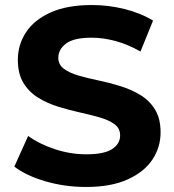

<svg xmlns="http://www.w3.org/2000/svg" viewBox="-20 -732 693 764"><path d="M322 12Q238 12 161 -10.5Q84 -33 37 -69L92 -191Q136 -159 198 -138.5Q260 -118 323 -118Q395 -118 426.5 -139Q458 -160 458 -193Q458 -221 436 -237.5Q414 -254 377.5 -264.5Q341 -275 298 -284.5Q255 -294 211.5 -307.5Q168 -321 131.5 -343.5Q95 -366 73 -402.5Q51 -439 51 -494Q51 -554 83.5 -603.5Q116 -653 181.5 -682.5Q247 -712 346 -712Q412 -712 476 -696Q540 -680 589 -650L539 -527Q490 -555 440.5 -568.5Q391 -582 345 -582Q273 -582 242.5 -558.5Q212 -535 212 -502Q212 -475 234 -458.5Q256 -442 292 -431.5Q328 -421 371.5 -412Q415 -403 458.5 -389.5Q502 -376 538.5 -354Q575 -332 597 -296Q619 -260 619 -205Q619 -146 586.5 -97Q554 -48 488 -18Q422 12 322 12Z"/></svg>

Font: Montserrat
Style: Bold
Weight: 700
Designer: Julieta Ulanovsky
Foundry: Julieta Ulanovsky
Version: Version 9.000; ttfautohint (v1.8.4.7-5d5b)